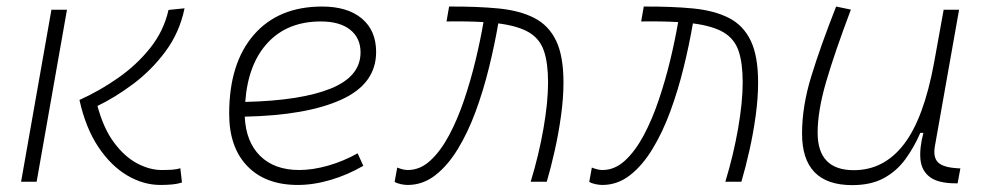

<svg xmlns="http://www.w3.org/2000/svg" viewBox="-20 -547 2970 578"><path d="M462.9 9.8Q411.1 9.8 362.3 -19.3Q313.5 -48.3 275.6 -105.2Q237.8 -162.1 219.2 -246.1Q279.8 -273.4 335.7 -312.5Q391.6 -351.6 432.4 -402.8Q473.1 -454.1 487.3 -517.1L535.6 -522Q520.5 -449.2 478.3 -392.3Q436 -335.4 381.1 -294.4Q326.2 -253.4 273.4 -228Q291.5 -160.6 323 -118.2Q354.5 -75.7 392.3 -55.4Q430.2 -35.2 466.8 -35.2Q484.4 -35.2 498.3 -36.1Q512.2 -37.1 522.9 -40.5L527.8 2.4Q514.6 6.8 498 8.3Q481.4 9.8 462.9 9.8ZM43.5 0 134.8 -517.6H181.6L90.3 0Z M880.9 -35.2Q921.4 -35.2 967.5 -48.3Q1013.7 -61.5 1056.6 -85.4L1073.7 -47.9Q1027.8 -21 976.1 -5.6Q924.3 9.8 876.5 9.8Q779.3 9.8 724.6 -46.9Q669.9 -103.5 669.9 -204.6Q669.9 -356.4 743.9 -441.9Q817.9 -527.3 949.7 -527.3Q1026.4 -527.3 1069.3 -491.2Q1112.3 -455.1 1112.3 -390.6Q1112.3 -294.9 1008.1 -247.3Q903.8 -199.7 716.8 -195.8Q720.2 -120.1 763.2 -77.6Q806.2 -35.2 880.9 -35.2ZM718.3 -240.2Q886.2 -244.1 975.8 -280.5Q1065.4 -316.9 1065.4 -389.2Q1065.4 -432.6 1034.2 -457.5Q1002.9 -482.4 945.8 -482.4Q845.7 -482.4 786.1 -418.5Q726.6 -354.5 718.3 -240.2Z M1577.6 0Q1602.1 -80.1 1616 -159.7Q1629.9 -239.3 1629.9 -298.8Q1629.9 -357.4 1617.4 -393.8Q1605 -430.2 1572.5 -449.5Q1540 -468.8 1480 -476.6Q1468.8 -411.1 1451.9 -342.8Q1435.1 -274.4 1411.9 -211.4Q1388.7 -148.4 1358.4 -98.6Q1328.1 -48.8 1290.5 -19.5Q1252.9 9.8 1207 9.8Q1199.2 9.8 1187.7 7.6Q1176.3 5.4 1168 0.5L1175.8 -42.5Q1188.5 -37.6 1195.8 -36.4Q1203.1 -35.2 1208 -35.2Q1244.6 -35.2 1275.6 -63.7Q1306.6 -92.3 1332 -139.9Q1357.4 -187.5 1377.2 -246.1Q1397 -304.7 1411.6 -365.5Q1426.3 -426.3 1435.5 -480.5Q1411.6 -481.9 1383.8 -482.4Q1356 -482.9 1324.2 -482.4L1332 -527.3Q1417 -527.8 1481.2 -521.5Q1545.4 -515.1 1588.9 -492.7Q1632.3 -470.2 1654.3 -424.1Q1676.3 -377.9 1676.3 -298.8Q1676.3 -251.5 1668.9 -198.5Q1661.6 -145.5 1650.1 -94.2Q1638.7 -43 1626 0Z M2163.6 0Q2188 -80.1 2201.9 -159.7Q2215.8 -239.3 2215.8 -298.8Q2215.8 -357.4 2203.4 -393.8Q2190.9 -430.2 2158.4 -449.5Q2126 -468.8 2065.9 -476.6Q2054.7 -411.1 2037.8 -342.8Q2021 -274.4 1997.8 -211.4Q1974.6 -148.4 1944.3 -98.6Q1914.1 -48.8 1876.5 -19.5Q1838.9 9.8 1793 9.8Q1785.2 9.8 1773.7 7.6Q1762.2 5.4 1753.9 0.5L1761.7 -42.5Q1774.4 -37.6 1781.7 -36.4Q1789.1 -35.2 1793.9 -35.2Q1830.6 -35.2 1861.6 -63.7Q1892.6 -92.3 1918 -139.9Q1943.4 -187.5 1963.1 -246.1Q1982.9 -304.7 1997.6 -365.5Q2012.2 -426.3 2021.5 -480.5Q1997.6 -481.9 1969.7 -482.4Q1941.9 -482.9 1910.2 -482.4L1918 -527.3Q2002.9 -527.8 2067.1 -521.5Q2131.3 -515.1 2174.8 -492.7Q2218.3 -470.2 2240.2 -424.1Q2262.2 -377.9 2262.2 -298.8Q2262.2 -251.5 2254.9 -198.5Q2247.6 -145.5 2236.1 -94.2Q2224.6 -43 2211.9 0Z M2545.4 10.3Q2394.5 10.3 2394.5 -145Q2394.5 -227.1 2422.4 -317.6Q2450.2 -408.2 2497.1 -527.3L2541.5 -518.1Q2492.7 -388.7 2467 -300.8Q2441.4 -212.9 2441.4 -147.5Q2441.4 -34.7 2550.3 -34.7Q2641.1 -34.7 2701.2 -112.8Q2761.2 -190.9 2792 -358.4L2820.8 -517.6H2867.2L2794.4 -106.9Q2788.6 -73.2 2804 -58.1Q2819.3 -43 2862.3 -40.5L2871.1 -40L2862.8 4.9H2857.4Q2804.7 4.9 2779.5 -13.9Q2754.4 -32.7 2751 -66.7Q2747.6 -100.6 2759.8 -147H2750.5Q2731.4 -103 2705.3 -67.4Q2679.2 -31.7 2640.6 -10.7Q2602.1 10.3 2545.4 10.3Z"/></svg>

Font: Cascadia Mono NF ExtraLight
Style: Italic
Weight: 200
Italic angle: -10°
Monospace: yes
Designer: Aaron Bell
Foundry: Saja Typeworks
Version: Version 2404.023; ttfautohint (v1.8.4)